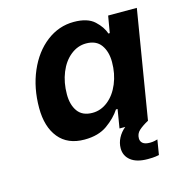

<svg xmlns="http://www.w3.org/2000/svg" viewBox="-106 -636 851 905"><g transform="rotate(-15 319.5 -183.5)"><path d="M535 102Q548 102 558.5 99.5Q569 97 572 96L560 169Q556 170 543 172Q530 174 505 174Q451 174 422.5 151.5Q394 129 394 92Q394 66 406.5 42Q419 18 441 0H413L428 -91H420Q396 -54 352.5 -23Q309 8 241 8Q159 8 115.5 -45.5Q72 -99 72 -191Q72 -289 106.5 -369Q141 -449 201 -495Q261 -541 334 -541Q401 -541 434.5 -510Q468 -479 478 -446H485L499 -528H639L552 0H551Q522 16 505.5 31Q489 46 489 69Q489 84 500 93Q511 102 535 102ZM460 -312Q460 -363 436.5 -395.5Q413 -428 364 -428Q323 -428 288.5 -400.5Q254 -373 234.5 -325Q215 -277 215 -219Q215 -168 238 -136Q261 -104 310 -104Q351 -104 385.5 -131.5Q420 -159 440 -207Q460 -255 460 -312Z"/></g></svg>

Font: Be Vietnam
Style: Bold Italic
Weight: 700
Italic angle: -9.66701°
Designer: Gabriel Lam
Foundry: TypeRant
Version: Version 3.000